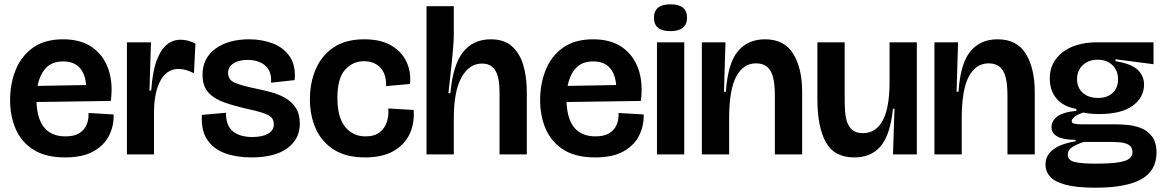

<svg xmlns="http://www.w3.org/2000/svg" viewBox="-20 -719 5420 894"><path d="M283 14Q193 14 136.5 -21.5Q80 -57 53.5 -117.5Q27 -178 27 -253Q27 -329 53 -393.5Q79 -458 133.5 -497Q188 -536 274 -536Q356 -536 409 -499Q462 -462 484.5 -397.5Q507 -333 496 -249L150 -244Q156 -84 285 -84Q327 -84 351 -100Q375 -116 384.5 -141Q394 -166 392 -193L509 -186Q511 -136 489 -90Q467 -44 416.5 -15Q366 14 283 14ZM274 -433Q222 -433 193.5 -402Q165 -371 155 -319L381 -323Q377 -375 350.5 -404Q324 -433 274 -433Z M571 0V-266V-522H683L676 -297H684Q690 -384 709 -436Q728 -488 756.5 -511Q785 -534 821 -534Q856 -534 890 -516L883 -378Q845 -398 811 -398Q757 -398 727 -343.5Q697 -289 697 -191V0Z M1151 14Q1083 14 1029 -5Q975 -24 945.5 -67.5Q916 -111 920 -184L1032 -194Q1032 -133 1065 -107Q1098 -81 1155 -81Q1200 -81 1227.5 -96Q1255 -111 1255 -141Q1255 -171 1226 -184.5Q1197 -198 1136 -211Q1074 -225 1026 -241.5Q978 -258 950.5 -288Q923 -318 923 -371Q923 -448 983 -492Q1043 -536 1140 -536Q1199 -536 1249.5 -517Q1300 -498 1329 -456Q1358 -414 1352 -346L1242 -334Q1246 -387 1215 -413.5Q1184 -440 1133 -440Q1091 -440 1066.5 -423.5Q1042 -407 1042 -380Q1042 -346 1076 -332.5Q1110 -319 1169 -307Q1203 -300 1239.5 -290.5Q1276 -281 1307 -263.5Q1338 -246 1357 -217Q1376 -188 1376 -143Q1376 -71 1317.5 -28.5Q1259 14 1151 14Z M1680 14Q1592 14 1535 -22Q1478 -58 1450.5 -119.5Q1423 -181 1423 -257Q1423 -333 1450 -396.5Q1477 -460 1533 -498Q1589 -536 1676 -536Q1754 -536 1803 -506.5Q1852 -477 1873.5 -429.5Q1895 -382 1889 -328L1778 -318Q1779 -375 1750.5 -404.5Q1722 -434 1675 -434Q1623 -434 1587 -394.5Q1551 -355 1551 -263Q1551 -173 1587 -128.5Q1623 -84 1682 -84Q1724 -84 1748 -103Q1772 -122 1781.5 -152Q1791 -182 1788 -214L1906 -207Q1911 -147 1888 -96.5Q1865 -46 1813 -16Q1761 14 1680 14Z M1966 0V-252V-690H2093V-555Q2093 -536 2090.5 -503.5Q2088 -471 2084 -432Q2080 -393 2075.5 -354.5Q2071 -316 2068 -285H2077Q2089 -417 2136 -476.5Q2183 -536 2266 -536Q2326 -536 2362.5 -504.5Q2399 -473 2416 -417.5Q2433 -362 2433 -288V0H2306V-275Q2306 -297 2304.5 -322.5Q2303 -348 2295.5 -371Q2288 -394 2271 -408.5Q2254 -423 2224 -423Q2165 -423 2129 -359Q2093 -295 2093 -167V0Z M2751 14Q2661 14 2604.5 -21.5Q2548 -57 2521.5 -117.5Q2495 -178 2495 -253Q2495 -329 2521 -393.5Q2547 -458 2601.5 -497Q2656 -536 2742 -536Q2824 -536 2877 -499Q2930 -462 2952.5 -397.5Q2975 -333 2964 -249L2618 -244Q2624 -84 2753 -84Q2795 -84 2819 -100Q2843 -116 2852.5 -141Q2862 -166 2860 -193L2977 -186Q2979 -136 2957 -90Q2935 -44 2884.5 -15Q2834 14 2751 14ZM2742 -433Q2690 -433 2661.5 -402Q2633 -371 2623 -319L2849 -323Q2845 -375 2818.5 -404Q2792 -433 2742 -433Z M3039 0V-522H3166V0ZM3102 -574Q3025 -574 3025 -636Q3025 -699 3102 -699Q3179 -699 3179 -636Q3179 -606 3159.5 -590Q3140 -574 3102 -574Z M3248 0V-272V-522H3358L3351 -292H3360Q3369 -424 3415.5 -480Q3462 -536 3542 -536Q3632 -536 3673.5 -468.5Q3715 -401 3715 -291V0H3588V-275Q3588 -299 3585.5 -325Q3583 -351 3575 -373.5Q3567 -396 3549 -410Q3531 -424 3500 -424Q3441 -424 3408 -362.5Q3375 -301 3375 -166V0Z M3958 14Q3864 14 3825 -57.5Q3786 -129 3786 -256V-522H3913V-266Q3913 -237 3914.5 -207.5Q3916 -178 3923.5 -153.5Q3931 -129 3948.5 -114Q3966 -99 3998 -99Q4058 -99 4090 -157.5Q4122 -216 4122 -337V-522H4249V-251V0H4138L4145 -213H4138Q4125 -90 4080.5 -38Q4036 14 3958 14Z M4331 0V-272V-522H4441L4434 -292H4443Q4452 -424 4498.5 -480Q4545 -536 4625 -536Q4715 -536 4756.5 -468.5Q4798 -401 4798 -291V0H4671V-275Q4671 -299 4668.5 -325Q4666 -351 4658 -373.5Q4650 -396 4632 -410Q4614 -424 4583 -424Q4524 -424 4491 -362.5Q4458 -301 4458 -166V0Z M5080 155Q4992 155 4941 141Q4890 127 4869 103Q4848 79 4848 48Q4848 -38 4988 -61V-68Q4876 -68 4876 -128Q4876 -155 4902.5 -176Q4929 -197 4992 -203V-212Q4932 -222 4900 -259.5Q4868 -297 4868 -354Q4868 -429 4927.5 -475.5Q4987 -522 5090 -522H5351V-420L5174 -443V-434Q5249 -422 5278 -393.5Q5307 -365 5307 -325Q5307 -266 5254.5 -227Q5202 -188 5098 -188Q5056 -188 5024 -195Q4995 -185 4982.5 -174.5Q4970 -164 4970 -155Q4970 -145 4985 -142.5Q5000 -140 5020 -140H5179Q5197 -140 5228 -137.5Q5259 -135 5290.5 -123.5Q5322 -112 5343.5 -84.5Q5365 -57 5365 -8Q5365 75 5295 115Q5225 155 5080 155ZM5093 -263Q5136 -263 5161 -286.5Q5186 -310 5186 -350Q5186 -390 5160 -415.5Q5134 -441 5091 -441Q5048 -441 5021.5 -415.5Q4995 -390 4995 -351Q4995 -311 5021.5 -287Q5048 -263 5093 -263ZM5077 43Q5149 43 5187 37Q5225 31 5239 19Q5253 7 5253 -10Q5253 -34 5236.5 -44Q5220 -54 5197 -56Q5174 -58 5157 -58H5025Q4983 -43 4967.5 -30.5Q4952 -18 4952 0Q4952 29 4987 36Q5022 43 5077 43Z"/></svg>

Font: Bricolage Grotesque 48pt SemiBold
Style: Regular
Weight: 600
Designer: Mathieu Triay
Foundry: Atelier Triay
Version: Version 1.000; ttfautohint (v1.8.4.7-5d5b);gftools[0.9.32]